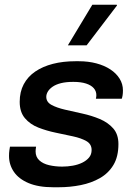

<svg xmlns="http://www.w3.org/2000/svg" viewBox="-20 -779 577 809"><path d="M204 10Q142 10 100.5 -7.5Q59 -25 38.5 -55Q18 -85 18 -122Q18 -135 19.5 -145.5Q21 -156 22 -161H132Q131 -154 130.5 -150Q130 -146 130 -141Q130 -118 145.5 -103.5Q161 -89 187 -83Q213 -77 242 -77Q265 -77 287 -81Q309 -85 326.5 -93.5Q344 -102 355 -115Q366 -128 366 -147Q366 -172 344 -184.5Q322 -197 287.5 -204.5Q253 -212 214.5 -220Q176 -228 141.5 -241.5Q107 -255 85 -281Q63 -307 63 -350Q63 -392 80 -424Q97 -456 128.5 -477.5Q160 -499 203 -510Q246 -521 298 -521H312Q352 -521 386 -512Q420 -503 445 -486.5Q470 -470 484 -447.5Q498 -425 498 -398Q498 -386 496.5 -377Q495 -368 493 -363H384Q385 -367 385.5 -371Q386 -375 386 -378Q386 -395 375 -407.5Q364 -420 342.5 -427Q321 -434 289 -434Q258 -434 236.5 -428.5Q215 -423 201.5 -413.5Q188 -404 181.5 -393Q175 -382 175 -371Q175 -349 197 -337Q219 -325 253.5 -317Q288 -309 327 -300.5Q366 -292 400.5 -277.5Q435 -263 457 -238Q479 -213 479 -172Q479 -119 458 -84Q437 -49 401 -28.5Q365 -8 320 1Q275 10 227 10ZM266 -588 369 -759H472L473 -756L345 -588Z"/></svg>

Font: Chivo Medium Medium
Style: Italic
Weight: 500
Italic angle: -8.05°
Version: Version 2.002